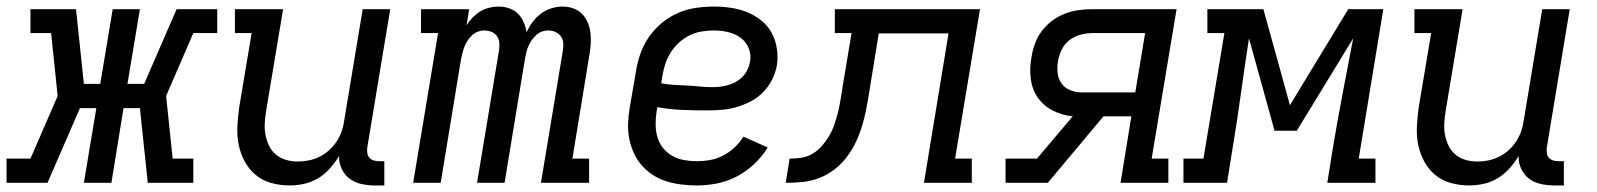

<svg xmlns="http://www.w3.org/2000/svg" viewBox="-54 -558 4874 586"><path d="M-34 0V-74H39L122 -265L102 -457H39V-530H178L202 -302H252L290 -530H373L335 -302H386L485 -530H609V-457H536L453 -265L473 -74H536V0H397L373 -228H323L286 0H202L240 -228H190L91 0Z M830 8Q801 8 774 0.5Q747 -7 726.5 -24Q706 -41 693 -65Q680 -89 674.5 -116Q669 -143 670.5 -172Q672 -201 676 -230L714 -457H663V-530H810L758 -218Q755 -199 754 -181Q753 -163 756.5 -145.5Q760 -128 767.5 -112.5Q775 -97 788.5 -86Q802 -75 819 -70Q836 -65 855 -65Q872 -65 889 -68.5Q906 -72 922 -80Q938 -88 951.5 -100.5Q965 -113 974.5 -128Q984 -143 989.5 -159.5Q995 -176 997 -193L1053 -530H1137L1067 -108Q1066 -99 1067 -91Q1068 -83 1073 -77Q1078 -71 1086 -68.5Q1094 -66 1102 -66H1119V8H1090Q1069 8 1048.5 3.5Q1028 -1 1012.5 -13Q997 -25 988.5 -43.5Q980 -62 981 -82Q969 -62 953 -44Q937 -26 917 -14Q897 -2 874.5 3Q852 8 830 8Z M1207 0 1283 -457H1231V-530H1378L1370 -481Q1378 -494 1389 -505Q1400 -516 1412.5 -523.5Q1425 -531 1439.5 -534.5Q1454 -538 1468 -538Q1485 -538 1500.5 -532.5Q1516 -527 1527 -516Q1538 -505 1544.5 -490Q1551 -475 1553 -459Q1560 -475 1571 -490Q1582 -505 1596.5 -516Q1611 -527 1628.5 -532.5Q1646 -538 1663 -538Q1680 -538 1695.5 -532.5Q1711 -527 1722 -516Q1733 -505 1739.5 -490Q1746 -475 1748 -458.5Q1750 -442 1749 -425Q1748 -408 1745 -391L1693 -74H1744V0H1597L1664 -404Q1666 -416 1665 -427.5Q1664 -439 1657.5 -447.5Q1651 -456 1641 -460.5Q1631 -465 1619 -465Q1609 -465 1599.5 -461.5Q1590 -458 1582 -450.5Q1574 -443 1568 -434Q1562 -425 1558 -415.5Q1554 -406 1552 -396.5Q1550 -387 1548 -377L1486 0H1402L1469 -404Q1471 -416 1470 -427.5Q1469 -439 1463 -447.5Q1457 -456 1446.5 -460.5Q1436 -465 1424 -465Q1414 -465 1404.5 -461.5Q1395 -458 1387 -450.5Q1379 -443 1373 -434Q1367 -425 1363.5 -415.5Q1360 -406 1357.5 -396.5Q1355 -387 1353 -377L1291 0Z M2073 8Q2049 8 2025 5Q2001 2 1979 -5Q1957 -12 1938 -24.5Q1919 -37 1904.5 -53.5Q1890 -70 1880.5 -91Q1871 -112 1866.5 -135Q1862 -158 1863 -182Q1864 -206 1868 -230L1887 -340Q1891 -367 1900.5 -394Q1910 -421 1926.5 -445Q1943 -469 1966 -488Q1989 -507 2015.5 -518.5Q2042 -530 2070 -534Q2098 -538 2125 -538Q2152 -538 2178 -534Q2204 -530 2227 -520.5Q2250 -511 2269.5 -495.5Q2289 -480 2301 -458Q2313 -436 2317 -410Q2321 -384 2317 -358Q2313 -336 2302.5 -315Q2292 -294 2275.5 -277Q2259 -260 2238 -249Q2217 -238 2195 -231.5Q2173 -225 2151 -223Q2129 -221 2107 -221Q2068 -221 2029 -222.5Q1990 -224 1952 -231L1950 -218Q1947 -198 1947 -178Q1947 -158 1952.5 -139.5Q1958 -121 1969.5 -106.5Q1981 -92 1997.5 -82.5Q2014 -73 2033.5 -69.5Q2053 -66 2073 -66Q2093 -66 2113 -69.5Q2133 -73 2152.5 -83Q2172 -93 2188 -108Q2204 -123 2215 -141L2289 -108Q2272 -80 2247.5 -57Q2223 -34 2194 -19Q2165 -4 2134 2Q2103 8 2073 8ZM2120 -292Q2132 -292 2144.5 -293.5Q2157 -295 2169 -298.5Q2181 -302 2192.5 -308.5Q2204 -315 2213 -324.5Q2222 -334 2227.5 -345.5Q2233 -357 2235 -369Q2238 -383 2235 -397.5Q2232 -412 2224.5 -423.5Q2217 -435 2206 -443Q2195 -451 2181.5 -456Q2168 -461 2153.5 -463Q2139 -465 2125 -465Q2107 -465 2088 -462Q2069 -459 2051.5 -450.5Q2034 -442 2019 -428.5Q2004 -415 1993.5 -398.5Q1983 -382 1977 -364Q1971 -346 1968 -328L1964 -304Q1983 -300 2002.5 -299Q2022 -298 2042 -297Q2062 -296 2081.5 -294Q2101 -292 2120 -292Z M2344 0 2356 -74Q2374 -74 2391.5 -76.5Q2409 -79 2425.5 -88.5Q2442 -98 2454.5 -112.5Q2467 -127 2476.5 -143Q2486 -159 2492 -176.5Q2498 -194 2502.5 -211Q2507 -228 2510 -245.5Q2513 -263 2516 -281V-283Q2516 -283 2516 -283Q2516 -283 2516 -283L2545 -457H2494V-530H2937L2861 -74H2912V0H2766L2841 -456H2628L2598 -271Q2594 -246 2589 -221Q2584 -196 2576.5 -171.5Q2569 -147 2557.5 -123Q2546 -99 2529.5 -77.5Q2513 -56 2491 -39.5Q2469 -23 2444.5 -14Q2420 -5 2394.5 -2.5Q2369 0 2344 0Z M3015 0V-74H3111L3220 -203Q3188 -206 3159.5 -220.5Q3131 -235 3113.5 -260Q3096 -285 3092 -317.5Q3088 -350 3094 -382Q3097 -403 3104.5 -424Q3112 -445 3125.5 -463Q3139 -481 3157 -494.5Q3175 -508 3195.5 -516Q3216 -524 3237.5 -527Q3259 -530 3280 -530H3537L3461 -74H3512V0H3366L3399 -203H3314L3144 0ZM3411 -276 3441 -457H3280Q3262 -457 3243.5 -452Q3225 -447 3210 -435.5Q3195 -424 3186.5 -406.5Q3178 -389 3175 -371Q3172 -353 3174 -335Q3176 -317 3186 -303Q3196 -289 3213 -282.5Q3230 -276 3248 -276Z M3558 0V-74H3619L3683 -457H3631V-530H3802L3883 -237L4061 -530H4168L4093 -74H4144V0H3997L4014 -106Q4028 -190 4044 -273.5Q4060 -357 4076 -441L3904 -159H3836L3758 -441Q3745 -357 3733.5 -273.5Q3722 -190 3708 -106L3691 0Z M4430 8Q4401 8 4374 0.5Q4347 -7 4326.5 -24Q4306 -41 4293 -65Q4280 -89 4274.5 -116Q4269 -143 4270.5 -172Q4272 -201 4276 -230L4314 -457H4263V-530H4410L4358 -218Q4355 -199 4354 -181Q4353 -163 4356.5 -145.5Q4360 -128 4367.5 -112.5Q4375 -97 4388.5 -86Q4402 -75 4419 -70Q4436 -65 4455 -65Q4472 -65 4489 -68.5Q4506 -72 4522 -80Q4538 -88 4551.5 -100.5Q4565 -113 4574.5 -128Q4584 -143 4589.5 -159.5Q4595 -176 4597 -193L4653 -530H4737L4667 -108Q4666 -99 4667 -91Q4668 -83 4673 -77Q4678 -71 4686 -68.5Q4694 -66 4702 -66H4719V8H4690Q4669 8 4648.5 3.5Q4628 -1 4612.5 -13Q4597 -25 4588.5 -43.5Q4580 -62 4581 -82Q4569 -62 4553 -44Q4537 -26 4517 -14Q4497 -2 4474.5 3Q4452 8 4430 8Z"/></svg>

Font: Iosevka Curly Slab Extended
Style: Italic
Weight: 400
Width: 7
Italic angle: -9°
Monospace: yes
Designer: Belleve Invis
Foundry: Belleve Invis
Version: Version 11.1.0; ttfautohint (v1.8.3)